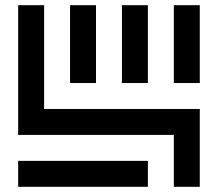

<svg xmlns="http://www.w3.org/2000/svg" viewBox="-20 -720 840 740"><path d="M150 -700H50V-200H650V0H750V-300H150ZM250 -700V-400H350V-700ZM450 -700V-400H550V-700ZM650 -400H750V-700H650ZM550 0V-100H50V0Z"/></svg>

Font: Mourier
Style: Regular
Weight: 400
Designer: Eric Mourier
Foundry: Velvetyne Type Foundry
Version: Version 2.000;hotconv 1.0.109;makeotfexe 2.5.65596